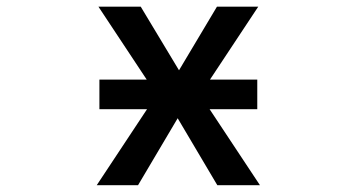

<svg xmlns="http://www.w3.org/2000/svg" viewBox="-20 -542 1040 563"><path d="M271.5 -221.7V-308.6H410.2L268.6 -522.5H392.6L504.9 -335.9L616.2 -522.5H737.3L595.7 -308.6H734.4V-221.7H594.7L742.2 1H617.2L501 -195.3L384.8 1H263.7L411.1 -221.7Z"/></svg>

Font: GenEi Gothic M SemiBold
Style: Regular
Weight: 500
Designer: o_tamon (Modified); [Source Han Sans]
Ryoko NISHIZUKA  (kana & ideographs); Paul D. Hunt (Latin, Greek & Cyrillic); Wenl
Version: Version 1.1a;Original Version 1.004